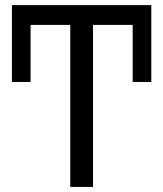

<svg xmlns="http://www.w3.org/2000/svg" viewBox="-20 -734 641 754"><path d="M345.2 -636.2H501V-412.1H574.2V-713.9H26.9V-412.1H100.1V-636.2H255.9V0H345.2Z"/></svg>

Font: Avrile Sans
Style: Regular
Weight: 400
Designer: Monotype Design Team, Google (font), Stefan Peev (BGR Cyrillic), Cristiano Sobral (main changes)
Foundry: The Avrile Sans Project Authors
Version: Version 3.110